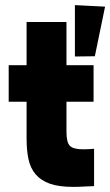

<svg xmlns="http://www.w3.org/2000/svg" viewBox="-20 -725 431 751"><path d="M14 -470H84V-639H240V-470H346V-327H240V-209Q240 -169 253 -155Q266 -141 305 -141Q314 -141 325.5 -141.5Q337 -142 348 -143V3Q335 3 312 4.5Q289 6 266 6Q210 6 175 -6.5Q140 -19 119.5 -43Q99 -67 91.5 -102Q84 -137 84 -182V-327H14ZM273 -705 391 -699 351 -505 273 -504Z"/></svg>

Font: Tilda Sans Black
Style: Regular
Weight: 900
Designer: ParaType Ltd
Foundry: ParaType Ltd
Version: Version 1.009